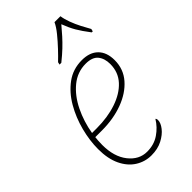

<svg xmlns="http://www.w3.org/2000/svg" viewBox="-238 -835 915 915"><g transform="rotate(-45 219.0 -378.0)"><path d="M206 10Q163 10 126.5 -13Q90 -36 68.5 -81Q47 -126 47 -191Q47 -248 63 -310Q79 -372 110 -425.5Q141 -479 186.5 -512.5Q232 -546 292 -546Q345 -546 374 -517Q403 -488 403 -435Q403 -375 365 -331.5Q327 -288 263.5 -264.5Q200 -241 123 -241H78Q77 -236 76 -220Q75 -204 75 -191Q75 -112 112.5 -64.5Q150 -17 204 -17Q251 -17 286 -41Q321 -65 342 -100Q347 -97 347 -87Q347 -68 329.5 -45.5Q312 -23 280.5 -6.5Q249 10 206 10ZM113 -266Q186 -266 245.5 -286Q305 -306 340 -344Q375 -382 375 -437Q375 -475 356 -498Q337 -521 293 -521Q237 -521 193 -485Q149 -449 120.5 -390.5Q92 -332 81 -266ZM205 -619Q225 -638 249.5 -664Q274 -690 296 -717Q318 -744 328 -766H368Q371 -744 381 -717Q391 -690 404.5 -664Q418 -638 429 -619L426 -606H419Q390 -644 374 -671.5Q358 -699 344 -736Q324 -712 305.5 -691.5Q287 -671 266 -651Q245 -631 214 -606H202Z"/></g></svg>

Font: Noto Serif Thin
Style: Italic
Weight: 100
Italic angle: -12°
Designer: Monotype Design Team
Foundry: Monotype Imaging Inc.
Version: Version 2.014; ttfautohint (v1.8.4.7-5d5b)